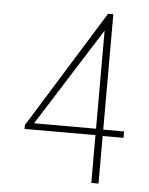

<svg xmlns="http://www.w3.org/2000/svg" viewBox="-47 -649 533 688"><g transform="rotate(5 219.0 -304.5)"><path d="M307 0V-172H52V-186L314 -609H333V-194H408V-171H333V0ZM84 -195H307V-548Z"/></g></svg>

Font: Inconsolata SemiCondensed ExtraLight
Style: Regular
Weight: 200
Width: 4
Monospace: yes
Designer: Raph Levien, Cyreal, Brenton Simpson
Foundry: Raph Levien, Cyreal, Google
Version: Version 3.100; ttfautohint (v1.8.4.7-5d5b)